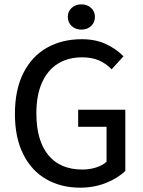

<svg xmlns="http://www.w3.org/2000/svg" viewBox="-20 -847 656 879"><path d="M545.4 -589.4 491.2 -529.8Q464.8 -556.6 432.9 -570.6Q400.9 -584.5 355.5 -584.5Q291.5 -584.5 244.6 -555.2Q197.8 -525.9 172.1 -468.5Q146.5 -411.1 146.5 -328.1Q146.5 -204.1 200.7 -137.5Q254.9 -70.8 357.9 -70.8Q390.1 -70.8 419.9 -80.3Q449.7 -89.8 467.8 -106.4V-266.6H337.9V-344.7H553.7V-64.5Q519 -30.8 464.6 -9.3Q410.2 12.2 347.2 12.2Q259.3 12.2 191.9 -26.4Q124.5 -64.9 86.4 -140.9Q48.3 -216.8 48.3 -325.7Q48.3 -436.5 87.4 -513.4Q126.5 -590.3 195.6 -628.9Q264.6 -667.5 354.5 -667.5Q416.5 -667.5 463.9 -645.8Q511.2 -624 545.4 -589.4ZM352.5 -827.1Q378.9 -827.1 396.7 -811Q414.6 -794.9 414.6 -770Q414.6 -744.1 397 -727.8Q379.4 -711.4 352.5 -711.4Q325.7 -711.4 308.1 -727.8Q290.5 -744.1 290.5 -770Q290.5 -794.9 308.3 -811Q326.2 -827.1 352.5 -827.1Z"/></svg>

Font: Varta SemiBold
Style: Regular
Weight: 600
Designer: Joana Correia, Viktoriya Grabowska, Eben Sorkin
Foundry: Sorkin Type
Version: Version 1.003; ttfautohint (v1.3) -l 8 -r 24 -G 200 -x 12 -H